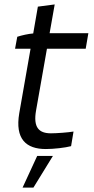

<svg xmlns="http://www.w3.org/2000/svg" viewBox="-20 -670 425 867"><path d="M187 3C223 3 275 -3 301 -10L312 -76C289 -72 237 -68 210 -68C156 -68 129 -94 143 -172L192 -450H367L379 -520H204L227 -650L151 -640L130 -519C107 -517 80 -511 58 -504L48 -450H118L67 -159C47 -42 98 3 187 3ZM82 177H131L219 34H148Z"/></svg>

Font: Fixel Display
Style: Italic
Weight: 400
Italic angle: -10°
Designer: AlfaBravo + MacPaw
Foundry: Kyrylo Tkachov, Marchela Mozhyna, Serhii Makarenko, Maria Weinstein, Zakhar Kryvoshyya
Version: Version 1.210;Glyphs 3.2 (3217)